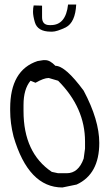

<svg xmlns="http://www.w3.org/2000/svg" viewBox="-20 -811 480 849"><path d="M146 -541 171 -545H181Q201 -545 225 -520Q269 -520 350 -410Q419 -280 419 -179Q419 -41 319 5L256 18Q106 18 40 -207Q25 -266 25 -322V-332Q25 -501 146 -541ZM137 -445 115 -454Q84 -417 84 -347V-320Q84 -135 209 -51L237 -45H275Q327 -45 350 -110L356 -154V-185Q356 -335 237 -454L196 -466H194Q174 -466 137 -445ZM205 -700Q271 -700 281 -791H317Q313 -712 271 -690Q231 -671 211 -671Q210 -671 208.5 -671Q207 -671 205 -671Q146 -671 134 -713Q126 -741 126 -758.5Q126 -776 129 -787L166 -786V-735Q166 -700 199 -700Q202 -700 205 -700Z"/></svg>

Font: Just Me Again Down Here
Style: Regular
Weight: 400
Designer: Kimberly Geswein
Foundry: Kimberly Geswein
Version: Version 1.002 2007